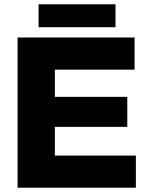

<svg xmlns="http://www.w3.org/2000/svg" viewBox="-20 -876 706 896"><path d="M236 -284H574V-424H236V-551H608V-701H62V0H614V-150H236ZM519 -856H160V-749H519Z"/></svg>

Font: Geom ExtraBold
Style: Bold
Weight: 800
Version: Version 1.102